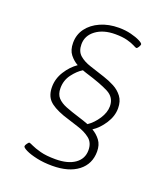

<svg xmlns="http://www.w3.org/2000/svg" viewBox="-132 -798 779 896"><g transform="rotate(20 257.5 -350.0)"><path d="M231 6Q189 6 154.5 -1.5Q120 -9 99.5 -19Q79 -29 79 -36Q79 -41 85.5 -50Q92 -59 95 -59Q99 -59 114.5 -51.5Q130 -44 159.5 -36Q189 -28 235 -28Q296 -28 331 -52.5Q366 -77 366 -120Q366 -157 341.5 -176.5Q317 -196 279.5 -207.5Q242 -219 203 -232Q148 -252 126.5 -275.5Q105 -299 105 -340Q105 -381 128 -417.5Q151 -454 183 -476Q161 -488 144 -509.5Q127 -531 127 -567Q127 -608 150 -639Q173 -670 213.5 -688Q254 -706 305 -706Q337 -706 365 -699Q393 -692 410.5 -683Q428 -674 428 -668Q428 -664 422.5 -654.5Q417 -645 412 -645Q409 -645 396 -652Q383 -659 359 -665.5Q335 -672 299 -672Q240 -672 203 -644.5Q166 -617 166 -574Q166 -539 187 -520.5Q208 -502 242.5 -491Q277 -480 316 -467Q344 -458 369.5 -444.5Q395 -431 412 -408.5Q429 -386 429 -351Q429 -312 405 -275Q381 -238 350 -218Q374 -204 390 -182.5Q406 -161 406 -128Q406 -66 359.5 -30Q313 6 231 6ZM270 -250Q282 -246 295 -242Q308 -238 320 -233Q348 -252 369 -284Q390 -316 390 -347Q390 -391 350 -411.5Q310 -432 234 -455Q230 -456 225 -458Q220 -460 214 -462Q189 -447 166.5 -417Q144 -387 144 -348Q144 -318 159.5 -301Q175 -284 203 -273Q231 -262 270 -250Z"/></g></svg>

Font: Asap Expanded Expanded Thin
Style: Italic
Weight: 100
Width: 7
Italic angle: -6°
Designer: Pablo Cosgaya
Foundry: Omnibus-Type
Version: Version 3.001; ttfautohint (v1.8.4.7-5d5b)